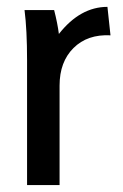

<svg xmlns="http://www.w3.org/2000/svg" viewBox="-20 -534 354 554"><path d="M50.8 -504.9H136.2Q146 -466.8 149.9 -436Q211.4 -514.2 290 -514.2L298.8 -432.1Q232.4 -435.5 192.1 -395.5Q151.9 -355.5 151.9 -287.1V0H58.1V-359.9Q58.1 -447.8 50.8 -504.9Z"/></svg>

Font: LT Superior Med
Style: Regular
Weight: 500
Designer: Daniel Lyons
Foundry: LyonsType
Version: Version 1.000